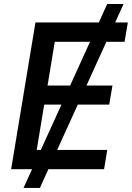

<svg xmlns="http://www.w3.org/2000/svg" viewBox="-20 -839 654 952"><path d="M96.7 92.8 511.7 -819.3H592.8L177.7 92.8ZM35.2 0 155.8 -727.5H613.8L597.7 -631.8H251.5L215.8 -415H537.6L521.5 -320.3H199.2L162.1 -95.7H511.7L496.1 0Z"/></svg>

Font: Inter Medium
Style: Italic
Weight: 500
Italic angle: -9.3988°
Designer: Rasmus Andersson
Foundry: rsms
Version: Version 4.001;git-66647c0bb